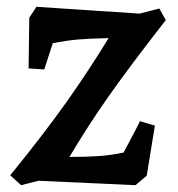

<svg xmlns="http://www.w3.org/2000/svg" viewBox="-20 -531 523 564"><path d="M299 -419Q244 -418 209.5 -415Q175 -412 135 -404L110 -327L64 -330L66 -479L87 -511L390 -491L448 -506L467 -472Q358 -332 298 -246.5Q238 -161 184 -70Q232 -70 269.5 -72.5Q307 -75 343 -83Q382 -155 391 -175L435 -162L411 -15L378 13L93 0L42 13L10 -16Q110 -139 175.5 -231.5Q241 -324 299 -419Z"/></svg>

Font: Andada Pro
Style: Bold Italic
Weight: 700
Italic angle: -7°
Designer: Carolina Giovagnoli
Foundry: Huerta Tipografica
Version: Version 3.005; ttfautohint (v1.8.4)